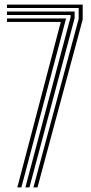

<svg xmlns="http://www.w3.org/2000/svg" viewBox="-20 -820 397 840"><path d="M126.2 0 324.2 -737.8V-785H10.5V-800H341.8V-734.8L144 0ZM55.8 0 246 -724H10.5V-739.2H269L73.5 0ZM91 0 288.8 -745.2V-754.5H10.5V-769.5H306.5V-740.8L108.8 0Z"/></svg>

Font: Big Shoulders Inline Text Thin Medium
Style: Regular
Weight: 500
Version: Version 2.002